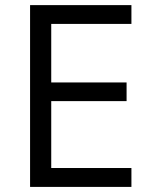

<svg xmlns="http://www.w3.org/2000/svg" viewBox="-20 -734 596 754"><path d="M496.1 0H98.1V-713.9H496.1V-640.1H181.2V-410.2H477.1V-336.9H181.2V-74.2H496.1Z"/></svg>

Font: Shl
Style: Regular
Weight: 400
Foundry: Saber Rastikerdar (saber.rastikerdar@gmail.com)
Version: Version 3.4.0